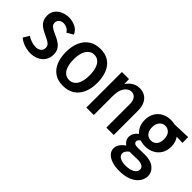

<svg xmlns="http://www.w3.org/2000/svg" viewBox="-4 -1255 2170 2170"><g transform="rotate(45 1081.0 -169.5)"><path d="M213 14Q166 14 117 -2Q68 -18 27 -50L71 -122Q102 -101 138.5 -89.5Q175 -78 208 -78Q244 -78 269.5 -97Q295 -116 295 -154Q295 -182 277 -199.5Q259 -217 230.5 -231Q202 -245 171 -259.5Q140 -274 111.5 -294Q83 -314 65 -345Q47 -376 47 -424Q47 -474 74.5 -510Q102 -546 146 -564.5Q190 -583 238 -583Q291 -583 340.5 -560Q390 -537 414 -484L337 -439Q322 -467 294.5 -480.5Q267 -494 241 -494Q221 -494 203.5 -486Q186 -478 175 -463Q164 -448 164 -425Q164 -399 182 -381.5Q200 -364 228.5 -350.5Q257 -337 288.5 -322.5Q320 -308 348 -288Q376 -268 394 -238Q412 -208 412 -162Q412 -105 384 -65.5Q356 -26 311 -6Q266 14 213 14Z M865 -282Q865 -347 850 -393Q835 -439 806.5 -463Q778 -487 738 -487Q699 -487 669.5 -463Q640 -439 624.5 -393.5Q609 -348 609 -284Q609 -220 624 -175Q639 -130 668 -106Q697 -82 736 -82Q777 -82 806 -105.5Q835 -129 850 -174.5Q865 -220 865 -282ZM987 -284Q987 -193 957 -125.5Q927 -58 870.5 -22Q814 14 733 14Q651 14 596.5 -23.5Q542 -61 515 -127.5Q488 -194 488 -282Q488 -373 518 -441Q548 -509 605 -546Q662 -583 741 -583Q823 -583 877.5 -546Q932 -509 959.5 -441.5Q987 -374 987 -284Z M1416 0V-375Q1416 -428 1394 -458.5Q1372 -489 1333 -489Q1303 -489 1276 -469.5Q1249 -450 1232 -409Q1215 -368 1215 -302V0H1096V-569H1209L1214 -405H1177Q1200 -495 1252 -539Q1304 -583 1368 -583Q1416 -583 1453.5 -561Q1491 -539 1512.5 -495.5Q1534 -452 1534 -387V0Z M1970 -368Q1970 -408 1957 -434Q1944 -460 1922 -473Q1900 -486 1874 -486Q1848 -486 1826.5 -473Q1805 -460 1791.5 -434Q1778 -408 1778 -367Q1778 -329 1791.5 -303Q1805 -277 1827 -264.5Q1849 -252 1875 -252Q1901 -252 1922.5 -264.5Q1944 -277 1957 -303Q1970 -329 1970 -368ZM2088 -367Q2088 -303 2060 -256.5Q2032 -210 1983.5 -184.5Q1935 -159 1875 -159Q1814 -159 1765.5 -184.5Q1717 -210 1689 -256.5Q1661 -303 1661 -366Q1661 -432 1688.5 -479.5Q1716 -527 1765 -552.5Q1814 -578 1875 -578Q1934 -578 1982 -551Q2030 -524 2059 -477Q2088 -430 2088 -367ZM2146 -578V-486L1977 -492L1875 -568ZM1781 -49 1825 -11Q1787 8 1767.5 31.5Q1748 55 1748 79Q1748 112 1781 131.5Q1814 151 1873 151Q1939 151 1980 127.5Q2021 104 2021 65Q2021 35 1993.5 19.5Q1966 4 1919 5L1812 7Q1765 8 1733 -8Q1701 -24 1684.5 -50Q1668 -76 1668 -106Q1668 -145 1696.5 -182Q1725 -219 1784 -235L1801 -175Q1782 -167 1772.5 -154Q1763 -141 1763 -130Q1763 -110 1779.5 -99.5Q1796 -89 1826 -90L1933 -92Q2032 -94 2084.5 -51Q2137 -8 2137 56Q2137 105 2105.5 148.5Q2074 192 2012 218Q1950 244 1858 244Q1798 244 1748 228Q1698 212 1668 181Q1638 150 1638 106Q1638 63 1674 22.5Q1710 -18 1781 -49Z"/></g></svg>

Font: Yaldevi ExtraLight SemiBold
Style: Regular
Weight: 600
Version: Version 1.100